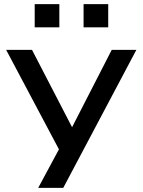

<svg xmlns="http://www.w3.org/2000/svg" viewBox="-20 -735 695 935"><path d="M166 180 286 -43V28L10 -492H136L340 -98H322L524 -492H644L288 180ZM387 -602V-715H507V-602ZM149 -602V-715H269V-602Z"/></svg>

Font: Nunito Sans 10pt Expanded SemiBold
Style: Regular
Weight: 600
Width: 7
Designer: Vernon Adams
Foundry: Vernon Adams
Version: Version 3.101;gftools[0.9.27]